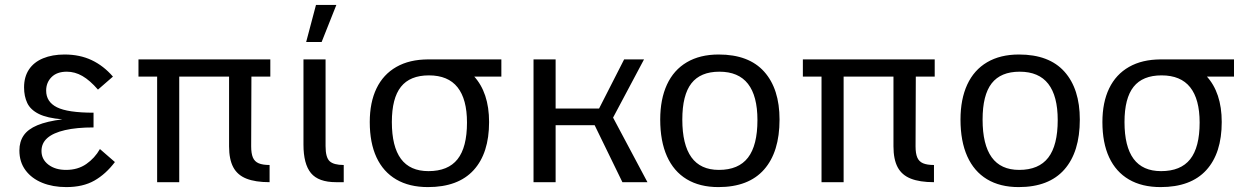

<svg xmlns="http://www.w3.org/2000/svg" viewBox="-20 -742 5093 782"><path d="M448 -82Q411 -33 364.5 -6.5Q318 20 250 20Q195 20 152 2.5Q109 -15 84 -48.5Q59 -82 59 -129Q59 -165 76.5 -190.5Q94 -216 132.5 -232Q171 -248 234 -256Q172 -261 138 -278Q104 -295 91 -322.5Q78 -350 78 -386Q78 -429 98 -459Q118 -489 155.5 -504.5Q193 -520 243 -520Q305 -520 353.5 -497Q402 -474 440 -430L379 -377Q346 -415 315.5 -432.5Q285 -450 252 -450Q212 -450 190 -428Q168 -406 168 -373Q168 -327 212 -305Q256 -283 361 -283V-223Q292 -223 244.5 -212Q197 -201 173 -180Q149 -159 149 -127Q149 -93 177 -71.5Q205 -50 249 -50Q297 -50 331.5 -74Q366 -98 387 -135Z M620 -430H544V-500H1081V-430H1004L1003 -146Q1003 -117 1010 -100.5Q1017 -84 1033.5 -77Q1050 -70 1078 -70V0Q1020 0 983.5 -14.5Q947 -29 930 -61Q913 -93 913 -146V-430H710V0H620Z M1349 0Q1277 0 1246.5 -37Q1216 -74 1216 -153V-500H1306V-147Q1306 -101 1322.5 -85.5Q1339 -70 1380 -70V0ZM1267 -722H1350L1290 -571H1227Z M1486 -245Q1486 -325 1513.5 -382Q1541 -439 1594.5 -469.5Q1648 -500 1724 -500Q1847 -500 1909.5 -432.5Q1972 -365 1972 -245Q1972 -118 1909 -49Q1846 20 1723 20Q1647 20 1594 -11Q1541 -42 1513.5 -101Q1486 -160 1486 -245ZM1725 -45Q1805 -45 1843.5 -93.5Q1882 -142 1882 -243Q1882 -338 1843.5 -386.5Q1805 -435 1727 -435Q1650 -435 1613 -388.5Q1576 -342 1576 -245Q1576 -145 1613 -95Q1650 -45 1725 -45ZM1718 -500H2022V-430H1777Z M2153 -500H2243V0H2153ZM2157 -300H2420L2522 -500H2603L2477 -263L2617 0H2515L2402 -232H2164Z M2906 20Q2830 20 2777 -12Q2724 -44 2696.5 -105.5Q2669 -167 2669 -255Q2669 -338 2696.5 -397.5Q2724 -457 2777.5 -488.5Q2831 -520 2907 -520Q3030 -520 3092.5 -450Q3155 -380 3155 -255Q3155 -123 3092 -51.5Q3029 20 2906 20ZM2908 -50Q2988 -50 3026.5 -100Q3065 -150 3065 -253Q3065 -351 3026.5 -400.5Q2988 -450 2910 -450Q2833 -450 2796 -402.5Q2759 -355 2759 -255Q2759 -153 2796 -101.5Q2833 -50 2908 -50Z M3326 -430H3250V-500H3787V-430H3710L3709 -146Q3709 -117 3716 -100.5Q3723 -84 3739.5 -77Q3756 -70 3784 -70V0Q3726 0 3689.5 -14.5Q3653 -29 3636 -61Q3619 -93 3619 -146V-430H3416V0H3326Z M4129 20Q4053 20 4000 -12Q3947 -44 3919.5 -105.5Q3892 -167 3892 -255Q3892 -338 3919.5 -397.5Q3947 -457 4000.5 -488.5Q4054 -520 4130 -520Q4253 -520 4315.5 -450Q4378 -380 4378 -255Q4378 -123 4315 -51.5Q4252 20 4129 20ZM4131 -50Q4211 -50 4249.5 -100Q4288 -150 4288 -253Q4288 -351 4249.5 -400.5Q4211 -450 4133 -450Q4056 -450 4019 -402.5Q3982 -355 3982 -255Q3982 -153 4019 -101.5Q4056 -50 4131 -50Z M4470 -245Q4470 -325 4497.5 -382Q4525 -439 4578.5 -469.5Q4632 -500 4708 -500Q4831 -500 4893.5 -432.5Q4956 -365 4956 -245Q4956 -118 4893 -49Q4830 20 4707 20Q4631 20 4578 -11Q4525 -42 4497.5 -101Q4470 -160 4470 -245ZM4709 -45Q4789 -45 4827.5 -93.5Q4866 -142 4866 -243Q4866 -338 4827.5 -386.5Q4789 -435 4711 -435Q4634 -435 4597 -388.5Q4560 -342 4560 -245Q4560 -145 4597 -95Q4634 -45 4709 -45ZM4702 -500H5006V-430H4761Z"/></svg>

Font: Moderustic
Style: Regular
Weight: 400
Designer: Tural Alisoy
Foundry: TAFT Foundry
Version: Version 2.120